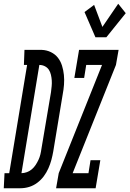

<svg xmlns="http://www.w3.org/2000/svg" viewBox="-78 -1000 688 1020"><path d="M-58 0 -54 -80H-29L66 -655H49L52 -735H85H144Q170 -734 192.5 -723Q215 -712 229.5 -693.5Q244 -675 251.5 -651Q259 -627 261.5 -601.5Q264 -576 262 -550Q260 -524 255 -498L205 -196Q201 -173 195 -150.5Q189 -128 179 -105.5Q169 -83 154.5 -63.5Q140 -44 120 -29Q100 -14 77 -7Q54 0 31 0ZM36 -80Q50 -80 65 -85.5Q80 -91 91.5 -101Q103 -111 111.5 -124Q120 -137 126.5 -151Q133 -165 136.5 -179.5Q140 -194 142 -209L193 -511Q195 -527 196.5 -542.5Q198 -558 197 -573Q196 -588 192.5 -603Q189 -618 181.5 -629.5Q174 -641 160.5 -648Q147 -655 131 -655ZM429 -802 371 -936 422 -974 466 -857 550 -980 590 -930 487 -802ZM220 0 234 -80 464 -655H380L369 -586H317L342 -735H552L538 -655L308 -80H392L403 -149H455L430 0Z"/></svg>

Font: Iosevka Slab Medium
Style: Italic
Weight: 500
Italic angle: -9°
Monospace: yes
Designer: Belleve Invis
Foundry: Belleve Invis
Version: Version 11.1.0; ttfautohint (v1.8.3)